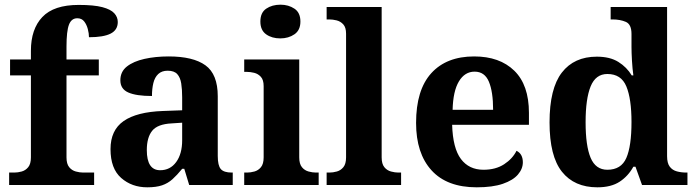

<svg xmlns="http://www.w3.org/2000/svg" viewBox="-20 -790 2970 820"><path d="M19 0V-53H41Q56 -53 72.5 -57.5Q89 -62 100.5 -76Q112 -90 112 -118V-468H23V-536H112V-573Q112 -666 161 -717.5Q210 -769 316 -769Q381 -769 417 -759.5Q453 -750 468 -733.5Q483 -717 483 -696Q483 -662 452.5 -646.5Q422 -631 360 -631Q360 -647 355 -666Q350 -685 339.5 -698.5Q329 -712 310 -712Q285 -712 274.5 -684.5Q264 -657 264 -591V-536H402V-468H264V-118Q264 -90 275.5 -76Q287 -62 304 -57.5Q321 -53 335 -53H382V0Z M609 10Q543 10 497.5 -30Q452 -70 452 -153Q452 -234 508 -273Q564 -312 676 -316L758 -319V-374Q758 -408 754 -433.5Q750 -459 737 -473.5Q724 -488 696 -488Q671 -488 656 -474Q641 -460 635 -435.5Q629 -411 629 -380Q562 -380 528 -395Q494 -410 494 -447Q494 -484 522 -506Q550 -528 597 -538.5Q644 -549 700 -549Q805 -549 857.5 -511Q910 -473 910 -379V-124Q910 -83 923 -68Q936 -53 970 -53H974V0H788L767 -69H758Q736 -42 716.5 -24.5Q697 -7 672 1.5Q647 10 609 10ZM664 -63Q707 -63 732.5 -98Q758 -133 758 -191V-266L713 -263Q653 -260 630 -231.5Q607 -203 607 -149Q607 -63 664 -63Z M1023 0V-53H1035Q1050 -53 1066.5 -57.5Q1083 -62 1094.5 -76Q1106 -90 1106 -118V-422Q1106 -449 1094 -462Q1082 -475 1065.5 -479Q1049 -483 1035 -483H1023V-536H1258V-118Q1258 -90 1269.5 -76Q1281 -62 1298 -57.5Q1315 -53 1329 -53H1341V0ZM1177 -626Q1141 -626 1116.5 -643.5Q1092 -661 1092 -698Q1092 -736 1117 -753Q1142 -770 1178 -770Q1212 -770 1237.5 -753Q1263 -736 1263 -698Q1263 -661 1237.5 -643.5Q1212 -626 1177 -626Z M1375 0V-53H1387Q1402 -53 1418.5 -57.5Q1435 -62 1446.5 -76Q1458 -90 1458 -118V-646Q1458 -673 1446 -686Q1434 -699 1417.5 -703Q1401 -707 1387 -707H1375V-760H1610V-118Q1610 -90 1621.5 -76Q1633 -62 1650 -57.5Q1667 -53 1681 -53H1693V0Z M2016 10Q1889 10 1823 -62.5Q1757 -135 1757 -265Q1757 -406 1822 -477.5Q1887 -549 2005 -549Q2114 -549 2176.5 -488Q2239 -427 2239 -308V-257H1911Q1914 -157 1948.5 -111Q1983 -65 2045 -65Q2097 -65 2133 -88.5Q2169 -112 2186 -146Q2200 -139 2206.5 -126.5Q2213 -114 2213 -97Q2213 -69 2192 -44.5Q2171 -20 2127.5 -5Q2084 10 2016 10ZM2086 -321Q2086 -398 2068 -441Q2050 -484 2007 -484Q1965 -484 1940 -442.5Q1915 -401 1913 -321Z M2531 10Q2433 10 2380 -56.5Q2327 -123 2327 -267Q2327 -412 2379.5 -480Q2432 -548 2529 -548Q2585 -548 2621 -525.5Q2657 -503 2678 -468H2685Q2681 -496 2679 -531Q2677 -566 2677 -590V-645Q2677 -686 2653 -696.5Q2629 -707 2596 -707H2588V-760H2829V-123Q2829 -93 2840.5 -78Q2852 -63 2871 -58Q2890 -53 2912 -53H2916V0H2722L2694 -78H2685Q2663 -38 2626.5 -14Q2590 10 2531 10ZM2574 -65Q2633 -65 2655 -115.5Q2677 -166 2677 -269Q2677 -368 2655 -421Q2633 -474 2574 -474Q2524 -474 2502.5 -421Q2481 -368 2481 -268Q2481 -167 2502.5 -116Q2524 -65 2574 -65Z"/></svg>

Font: Noto Naskh Arabic
Style: Bold
Weight: 700
Designer: Monotype Design Team, David Williams, Mohamad Dakak and Nizar Qandah
Foundry: Monotype Imaging Inc.
Version: Version 2.016